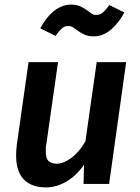

<svg xmlns="http://www.w3.org/2000/svg" viewBox="-20 -799 609 834"><path d="M232 -529 181 -171Q179 -163 179 -155V-141Q179 -110 191.5 -99Q204 -88 228 -88Q255 -88 289 -112.5Q323 -137 351 -185L400 -529H528L454 0H343L345 -83Q310 -34 267 -9.5Q224 15 180 15Q117 15 83.5 -19.5Q50 -54 50 -124Q50 -144 53 -170L104 -529ZM387 -641Q364 -641 348.5 -648Q333 -655 321 -663.5Q309 -672 299 -679Q289 -686 277 -686Q260 -686 248 -675Q236 -664 221 -643L155 -676Q166 -697 180 -715.5Q194 -734 210.5 -748Q227 -762 246.5 -770.5Q266 -779 289 -779Q312 -779 327.5 -772Q343 -765 355 -756.5Q367 -748 376.5 -741Q386 -734 398 -734Q415 -734 427.5 -745Q440 -756 455 -777L520 -745Q509 -724 495 -705.5Q481 -687 464.5 -672.5Q448 -658 428.5 -649.5Q409 -641 387 -641Z"/></svg>

Font: Xgbmvzvtohvqztyvzapvmeyoton
Style: Regular
Weight: 500
Italic angle: -8°
Designer: Carrois Corporate & Edenspiekermann
Foundry: Carrois Corporate GbR & Edenspiekermann AG
Version: Version 2.001